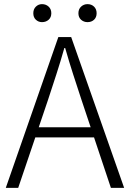

<svg xmlns="http://www.w3.org/2000/svg" viewBox="-20 -908 628 928"><path d="M8 0 262 -729H324L580 0H516L374 -425Q353 -489 333.5 -549Q314 -609 295 -676H291Q272 -609 252.5 -549Q233 -489 212 -425L68 0ZM127 -244V-293H457V-244ZM183 -801Q166 -801 153.5 -812.5Q141 -824 141 -844Q141 -864 153.5 -876Q166 -888 183 -888Q202 -888 215 -876Q228 -864 228 -844Q228 -824 215 -812.5Q202 -801 183 -801ZM403 -801Q385 -801 372 -812.5Q359 -824 359 -844Q359 -864 372 -876Q385 -888 403 -888Q422 -888 434.5 -876Q447 -864 447 -844Q447 -824 434.5 -812.5Q422 -801 403 -801Z"/></svg>

Font: Noto Sans SC Thin Light
Style: Regular
Weight: 300
Version: Version 2.004-H2;hotconv 1.0.118;makeotfexe 2.5.65603